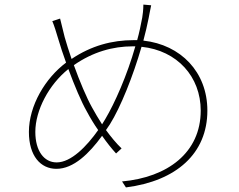

<svg xmlns="http://www.w3.org/2000/svg" viewBox="-20 -787 1040 837"><path d="M570 -585C534 -458 480 -337 439 -268L425 -245C409 -270 394 -295 381 -319C358 -360 327 -433 302 -503C385 -561 473 -585 558 -585ZM242 -706 208 -695C215 -679 226 -645 234 -617C243 -586 255 -550 268 -514C177 -446 106 -326 106 -212C106 -107 157 -51 226 -51C301 -51 369 -118 425 -195C446 -165 466 -140 486 -118L510 -140C486 -163 464 -190 442 -220L459 -245C506 -320 560 -455 597 -583C753 -567 855 -452 855 -305C855 -121 710 -14 512 4L529 30C749 2 884 -118 884 -305C884 -473 768 -592 605 -610C614 -644 622 -677 628 -708C631 -722 634 -742 639 -764L605 -767C605 -745 602 -721 600 -710C594 -678 587 -644 578 -612H562C469 -612 378 -588 292 -530C280 -566 269 -599 262 -625C255 -652 247 -685 242 -706ZM408 -220C358 -149 290 -79 227 -79C172 -79 134 -129 134 -212C134 -306 193 -418 278 -486C305 -413 335 -342 358 -302C374 -272 391 -244 408 -220Z"/></svg>

Font: Noto Sans CJK HK Thin
Style: Regular
Weight: 100
Designer: Ryoko NISHIZUKA 西塚涼子 (kana, bopomofo & ideographs); Paul D. Hunt (Latin, Greek & Cyrillic); Sandoll Communications 산돌커뮤니
Foundry: Adobe
Version: Version 2.004;hotconv 1.0.118;makeotfexe 2.5.65603